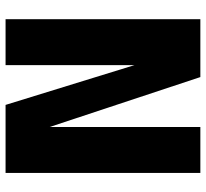

<svg xmlns="http://www.w3.org/2000/svg" viewBox="-45 -695 740 690"><g transform="rotate(-90 325.0 -350.0)"><path d="M48.5 0V-700H293L436 -236.5V-700H601V0H393L213.5 -542V0Z"/></g></svg>

Font: Trispace
Style: Bold
Weight: 700
Designer: Tyler Finck
Foundry: Etcetera Type Company
Version: Version 1.210; ttfautohint (v1.8.3)